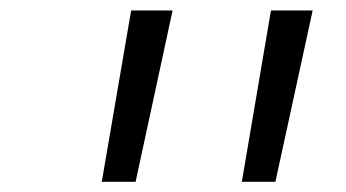

<svg xmlns="http://www.w3.org/2000/svg" viewBox="-20 -750 660 366"><path d="M238.5 -403.5 309 -730H230L174 -403.5ZM505 -403.5 576 -730H496.5L441 -403.5Z"/></svg>

Font: Monaspace Neon Light
Style: Italic
Weight: 300
Italic angle: -11°
Designer: Riley Cran & the Lettermatic Team
Foundry: Lettermatic
Version: Version 1.200 (Monaspace Neon)